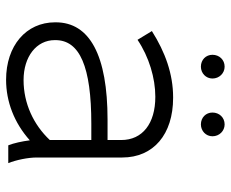

<svg xmlns="http://www.w3.org/2000/svg" viewBox="-82 -650 740 615"><g transform="rotate(90 287.5 -343.0)"><path d="M379 -617C400 -617 417 -633 417 -654C417 -676 400 -693 379 -693C357 -693 341 -676 341 -654C341 -633 357 -617 379 -617ZM194 -617C215 -617 232 -633 232 -654C232 -676 215 -693 194 -693C172 -693 156 -676 156 -654C156 -633 172 -617 194 -617ZM236 7C306 7 374 -19 430 -69C433 -45 439 -17 446 0H503C493 -25 485 -63 485 -91V-365C485 -465 411 -528 294 -528H292C218 -528 148 -503 80 -460L108 -414C163 -451 231 -471 290 -471H291C376 -471 429 -430 429 -362V-318H364C158 -318 52 -261 52 -152V-150C52 -57 127 7 236 7ZM237 -49C162 -49 109 -90 109 -149V-151C109 -229 194 -266 377 -266H429V-133C380 -81 312 -49 237 -49Z"/></g></svg>

Font: Fixel Display Light
Style: Regular
Weight: 300
Designer: AlfaBravo + MacPaw
Foundry: Kyrylo Tkachov, Marchela Mozhyna, Serhii Makarenko, Maria Weinstein, Zakhar Kryvoshyya
Version: Version 1.211